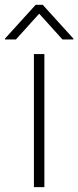

<svg xmlns="http://www.w3.org/2000/svg" viewBox="-47 -767 321 787"><path d="M92 0V-545.5H134.9V0ZM18.1 -605.1 113.6 -710.9 209.2 -605.1H253.9V-608.7L128.2 -747.2H99.1L-26.6 -608.7V-605.1Z"/></svg>

Font: Inter Extra Light BETA
Style: Regular
Weight: 200
Designer: Rasmus Andersson
Foundry: rsms
Version: Version 3.011;git-f93a4a705